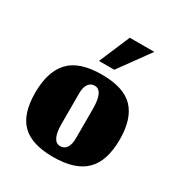

<svg xmlns="http://www.w3.org/2000/svg" viewBox="-116 -510 551 595"><g transform="rotate(30 160.0 -212.5)"><path d="M132.3 -322H187L266.7 -432H179ZM160 -33Q129.3 -33 129.3 -96V-204.3Q129.3 -225.7 137.3 -237.3Q145.3 -249 159.7 -249Q190.3 -249 190.3 -184V-78.7Q190.3 -57.3 182.5 -45.2Q174.7 -33 160 -33ZM157.3 7Q236.3 7 273.2 -29.7Q310 -66.3 310 -143Q310 -217 275.2 -253.5Q240.3 -290 162 -290Q81.7 -290 46 -251.8Q10.3 -213.7 10.3 -138.3Q10.3 -62.3 45.7 -27.7Q81 7 157.3 7Z"/></g></svg>

Font: Jomhuria
Style: Regular
Weight: 400
Designer: Arabic design by Kourosh Beigpour, Latin design by Eben Sorkin, engineering by Lasse Fister and Khaled Hosney
Version: Version 1.0000